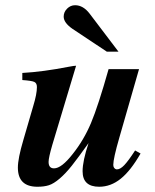

<svg xmlns="http://www.w3.org/2000/svg" viewBox="-20 -710 596 739"><path d="M500 -130.9 521 -119.1Q482.9 -52.7 444.6 -22Q406.2 8.8 361.8 8.8Q297.9 8.8 297.9 -50.8Q297.9 -90.3 320.8 -159.2Q280.8 -103 256.6 -72.5Q232.4 -42 209.5 -22.5Q186.5 -2.9 168.2 2.9Q149.9 8.8 124 8.8Q48.8 8.8 48.8 -64.9Q48.8 -100.1 69.8 -170.9L107.9 -301.8Q122.1 -348.1 122.1 -375Q122.1 -390.1 111.8 -394.8Q101.6 -399.4 65.9 -401.9V-429.2Q145 -433.6 245.1 -453.1Q265.1 -457 272.9 -457L181.2 -151.9Q167 -103 167 -86.9Q167 -62 188 -62Q216.8 -62 259.8 -117.2Q302.7 -170.9 330.3 -236.6Q357.9 -302.2 397.9 -443.8H515.1L439 -179.2Q416 -99.6 416 -75.2Q416 -67.9 420.2 -63Q424.3 -58.1 430.2 -58.1Q442.9 -58.1 458.5 -74.5Q474.1 -90.8 500 -130.9ZM436 -511.2H391.1L258.8 -599.1Q225.1 -622.6 225.1 -646Q225.1 -663.6 238.3 -676.8Q251.5 -689.9 269 -689.9Q300.3 -689.9 325.2 -657.2Z"/></svg>

Font: Accordance
Style: Bold-Italic
Weight: 700
Italic angle: -11°
Version: Version 1.2 (build January 31, 2020) Miklal Software Solutio